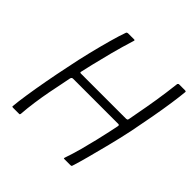

<svg xmlns="http://www.w3.org/2000/svg" viewBox="-177 -818 963 963"><g transform="rotate(45 305.0 -336.0)"><path d="M51 0Q49 0 46.5 -1Q44 -2 45 -6Q48 -40 56 -92.5Q64 -145 75.5 -208Q87 -271 101 -337Q114 -403 129.5 -466Q145 -529 159.5 -581Q174 -633 186 -666Q187 -669 190 -670.5Q193 -672 195 -672Q206 -672 217 -672Q228 -672 239 -672Q245 -672 243 -666Q223 -602 207 -541Q191 -480 180.5 -435Q170 -390 166 -372Q164 -366 165.5 -364Q167 -362 171 -362Q251 -362 331 -362Q411 -362 492 -362Q495 -362 498.5 -363.5Q502 -365 503 -372Q505 -386 513.5 -429.5Q522 -473 532 -535Q542 -597 550 -667Q552 -669 553.5 -670.5Q555 -672 557 -672Q568 -672 579 -672Q590 -672 601 -672Q603 -672 605.5 -670.5Q608 -669 607 -666Q604 -633 596.5 -581Q589 -529 577.5 -465.5Q566 -402 553 -337Q539 -271 523 -208Q507 -145 493 -92.5Q479 -40 468 -6Q467 -2 464.5 -1Q462 0 459 0Q447 0 436.5 0Q426 0 414 0Q410 0 412 -6Q427 -49 439.5 -95.5Q452 -142 462 -184Q472 -226 479 -259Q486 -292 489 -307Q490 -312 488 -314Q486 -316 483 -316Q403 -316 322.5 -316Q242 -316 162 -316Q157 -316 154.5 -314Q152 -312 150 -307Q147 -289 140 -256.5Q133 -224 125 -182Q117 -140 110.5 -94.5Q104 -49 101 -6Q100 0 96 0Q84 0 73.5 0Q63 0 51 0Z"/></g></svg>

Font: Glory Light
Style: Italic
Weight: 300
Italic angle: -12°
Version: Version 1.011